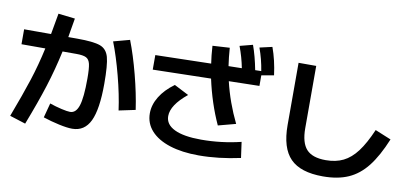

<svg xmlns="http://www.w3.org/2000/svg" viewBox="-80 -1132 3160 1468"><g transform="rotate(10 1500.0 -397.5)"><path d="M302 -21 332 -134Q379 -118 424.5 -107.5Q470 -97 492 -97Q538 -97 558.5 -160Q579 -223 579 -370Q579 -449 571 -483.5Q563 -518 539.5 -530Q516 -542 463 -542H356Q325 -398 282 -262.5Q239 -127 170 51L47 12Q114 -165 153.5 -287Q193 -409 222 -542H37V-658H246Q255 -703 275 -821L405 -806L387 -701L380 -658H450Q576 -658 628 -639Q680 -620 696.5 -560Q713 -500 713 -354Q713 -156 669.5 -64.5Q626 27 530 27Q491 27 426.5 13Q362 -1 302 -21ZM849 -719Q892 -608 929 -466Q966 -324 984 -199L856 -172Q840 -291 802.5 -434.5Q765 -578 723 -685Z M1095 -193Q1095 -259 1134 -322.5Q1173 -386 1246 -439L1359 -381Q1237 -282 1237 -196Q1237 -131 1308.5 -96.5Q1380 -62 1515 -62Q1672 -62 1824 -99L1841 23Q1671 60 1518 60Q1388 60 1293 29.5Q1198 -1 1146.5 -58Q1095 -115 1095 -193ZM1059 -638 1491 -648Q1482 -705 1477 -784L1610 -792Q1615 -719 1625 -652L1728 -654Q1712 -737 1681 -819L1781 -845Q1811 -762 1831 -657L1878 -658Q1864 -748 1833 -833L1930 -855Q1965 -759 1980 -643L1884 -626V-544L1647 -539Q1685 -379 1759 -227L1623 -191Q1550 -350 1510 -535L1059 -525Z M2148 -287V-770H2285V-287Q2285 -174 2331 -123.5Q2377 -73 2481 -73Q2559 -73 2617 -101.5Q2675 -130 2723 -193.5Q2771 -257 2818 -366L2942 -315Q2886 -179 2823 -99Q2760 -19 2678 17Q2596 53 2481 53Q2307 53 2227.5 -28Q2148 -109 2148 -287Z"/></g></svg>

Font: Enso
Style: Bold
Weight: 700
Designer: Coji Morishita
Foundry: UNDERFOREST DESIGN
Version: Version 1.000